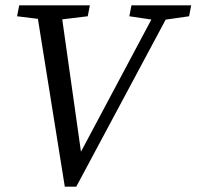

<svg xmlns="http://www.w3.org/2000/svg" viewBox="-20 -690 737 720"><path d="M44 -629 165 -614H185L309 -629L317 -670H52L44 -629ZM223 10H266L630 -670H576L274 -103L263 -83H289L206 -670H114L223 10ZM465 -629 566 -614H585L689 -629L697 -670H473L465 -629Z"/></svg>

Font: Source Serif 4 Variable
Style: Italic
Weight: 400
Italic angle: -12°
Designer: Frank Grießhammer
Foundry: Adobe Systems Incorporated
Version: Version 4.004;hotconv 1.0.116;makeotfexe 2.5.65601